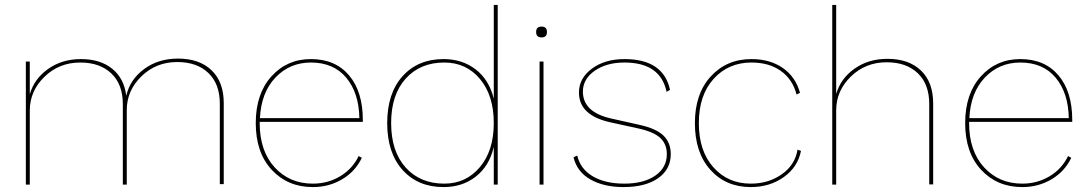

<svg xmlns="http://www.w3.org/2000/svg" viewBox="-20 -750 4424 780"><path d="M85 0V-500H101V-367Q119 -430 175.5 -470Q232 -510 309 -510Q387 -510 435.5 -471Q484 -432 493 -361Q508 -427 565.5 -469.5Q623 -512 703 -512Q790 -512 839.5 -464.5Q889 -417 889 -331V-2H873V-329Q873 -409 826.5 -453.5Q780 -498 700 -498Q614 -498 554.5 -440Q495 -382 495 -303V0H479V-327Q479 -407 432.5 -451.5Q386 -496 306 -496Q220 -496 160.5 -438Q101 -380 101 -301V0Z M1454 -255H1035V-250Q1035 -137 1095.5 -70.5Q1156 -4 1251 -4Q1312 -4 1362 -34Q1412 -64 1437 -116L1450 -109Q1424 -54 1370.5 -22Q1317 10 1251 10Q1149 10 1084 -60Q1019 -130 1019 -250Q1019 -369 1082.5 -439.5Q1146 -510 1243 -510Q1342 -510 1398 -444Q1454 -378 1454 -262ZM1243 -496Q1157 -496 1099 -435Q1041 -374 1036 -270H1440Q1438 -373 1386.5 -434.5Q1335 -496 1243 -496Z M1986 -730H2002V0H1986V-153Q1968 -76 1913.5 -33Q1859 10 1782 10Q1678 10 1615.5 -59.5Q1553 -129 1553 -250Q1553 -371 1615.5 -440.5Q1678 -510 1782 -510Q1858 -510 1912.5 -468Q1967 -426 1986 -349ZM1785 -4Q1873 -4 1929.5 -71Q1986 -138 1986 -250Q1986 -362 1930 -429Q1874 -496 1785 -496Q1687 -496 1628 -430.5Q1569 -365 1569 -250Q1569 -135 1628 -69.5Q1687 -4 1785 -4Z M2202 -620Q2202 -598 2180 -598Q2158 -598 2158 -620Q2158 -642 2180 -642Q2202 -642 2202 -620ZM2188 -500V0H2172V-500Z M2513 10Q2433 10 2378.5 -21Q2324 -52 2310 -111L2325 -118Q2338 -63 2388.5 -33.5Q2439 -4 2516 -4Q2595 -4 2642 -36.5Q2689 -69 2689 -124Q2689 -164 2663 -189Q2637 -214 2574 -228L2460 -253Q2332 -281 2332 -374Q2332 -432 2384.5 -471Q2437 -510 2517 -510Q2675 -510 2702 -385L2688 -377Q2663 -496 2517 -496Q2444 -496 2396 -462.5Q2348 -429 2348 -378Q2348 -295 2461 -269L2577 -243Q2646 -228 2675.5 -199Q2705 -170 2705 -124Q2705 -62 2653.5 -26Q2602 10 2513 10Z M3033 -510Q3108 -510 3160 -474Q3212 -438 3230 -373L3216 -366Q3200 -428 3152 -462Q3104 -496 3033 -496Q2939 -496 2879 -429.5Q2819 -363 2819 -250Q2819 -137 2878 -70.5Q2937 -4 3030 -4Q3102 -4 3156 -42Q3210 -80 3220 -142L3234 -137Q3221 -71 3164 -30.5Q3107 10 3030 10Q2929 10 2866 -60Q2803 -130 2803 -250Q2803 -369 2867.5 -439.5Q2932 -510 3033 -510Z M3361 0V-730H3377V-368Q3395 -431 3451.5 -471Q3508 -511 3585 -511Q3672 -511 3721.5 -463.5Q3771 -416 3771 -330V-1H3755V-328Q3755 -408 3708.5 -452.5Q3662 -497 3582 -497Q3496 -497 3436.5 -439Q3377 -381 3377 -302V0Z M4336 -255H3917V-250Q3917 -137 3977.5 -70.5Q4038 -4 4133 -4Q4194 -4 4244 -34Q4294 -64 4319 -116L4332 -109Q4306 -54 4252.5 -22Q4199 10 4133 10Q4031 10 3966 -60Q3901 -130 3901 -250Q3901 -369 3964.5 -439.5Q4028 -510 4125 -510Q4224 -510 4280 -444Q4336 -378 4336 -262ZM4125 -496Q4039 -496 3981 -435Q3923 -374 3918 -270H4322Q4320 -373 4268.5 -434.5Q4217 -496 4125 -496Z"/></svg>

Font: Elaine Sans Thin
Style: Regular
Weight: 250
Designer: Wei Huang
Foundry: Wei Huang
Version: Version 2.001;December 24, 2019;FontCreator 12.0.0.2547 64-b